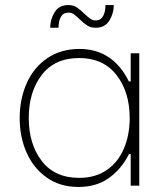

<svg xmlns="http://www.w3.org/2000/svg" viewBox="-20 -736 663 761"><path d="M58 -268Q58 -343 85.5 -405.5Q113 -468 167 -505Q221 -542 295 -542Q427 -542 491 -413H498V-525H532V0H498V-125H491Q462 -67 412.5 -31Q363 5 291 5Q218 5 165.5 -32Q113 -69 85.5 -131Q58 -193 58 -268ZM494 -268Q494 -372 441.5 -439Q389 -506 294 -506Q197 -506 145.5 -439Q94 -372 94 -269Q94 -165 145.5 -98Q197 -31 294 -31Q358 -31 403 -62Q448 -93 471 -147Q494 -201 494 -268ZM251 -716Q270 -716 284 -707Q298 -698 315 -681Q330 -667 339 -661Q348 -655 359 -655Q379 -655 388.5 -672Q398 -689 398 -716H431Q431 -683 413.5 -654.5Q396 -626 359 -626Q340 -626 326.5 -634.5Q313 -643 295 -660Q282 -673 272.5 -679.5Q263 -686 251 -686Q231 -686 221.5 -669.5Q212 -653 212 -626H179Q179 -659 196.5 -687.5Q214 -716 251 -716Z"/></svg>

Font: Be Vietnam Thin
Style: Regular
Weight: 100
Designer: Gabriel Lam
Foundry: TypeRant
Version: Version 4.000